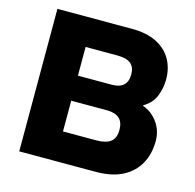

<svg xmlns="http://www.w3.org/2000/svg" viewBox="-103 -805 923 911"><g transform="rotate(15 358.5 -350.0)"><path d="M69 0V-700H435Q508 -700 556.5 -675.5Q605 -651 629.5 -608Q654 -565 654 -510Q654 -468 638.5 -428Q623 -388 580 -363V-361Q625 -345 653.5 -305.5Q682 -266 682 -215Q682 -151 655 -102.5Q628 -54 575.5 -27Q523 0 445 0ZM245 -145H409Q455 -145 478.5 -162.5Q502 -180 502 -222Q502 -259 481.5 -277.5Q461 -296 420 -296H245ZM245 -419H412Q449 -419 468.5 -436.5Q488 -454 488 -490Q488 -525 467.5 -542.5Q447 -560 401 -560H245Z"/></g></svg>

Font: REM Medium
Style: Bold
Weight: 700
Version: Version 1.005;gftools[0.9.28]